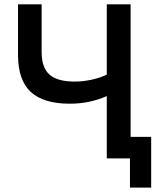

<svg xmlns="http://www.w3.org/2000/svg" viewBox="-20 -730 751 885"><path d="M582 -99.1H676.8V134.8H579.1V0H472.2V-287.1Q392.6 -252 301.8 -252Q180.2 -252 121.6 -306.4Q63 -360.8 63 -478V-710H171.9V-490.2Q171.9 -418.9 207.8 -386.5Q243.7 -354 325.2 -354Q363.3 -354 403.8 -363Q444.3 -372.1 472.2 -386.2V-710H582Z"/></svg>

Font: Rawline SemiBold
Style: Regular
Weight: 600
Designer: Matt McInerney, Pablo Impallari, Rodrigo Fuenzalida
Foundry: Matt McInerney, Pablo Impallari, Rodrigo Fuenzalida
Version: Version 4.020;PS 004.020;hotconv 1.0.88;makeotf.lib2.5.64775